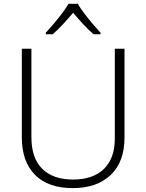

<svg xmlns="http://www.w3.org/2000/svg" viewBox="-20 -967 759 997"><path d="M626.5 -713.9V-252Q626.5 -127 554.9 -58.6Q483.4 9.8 357.4 9.8Q230 9.8 161.6 -59.3Q93.3 -128.4 93.3 -253.9V-713.9H143.1V-253.9Q143.1 -146.5 199.2 -90.6Q255.4 -34.7 359.9 -34.7Q462.9 -34.7 519.5 -89.8Q576.2 -145 576.2 -247.1V-713.9ZM383.8 -947.3Q396 -926.3 416.7 -898.7Q437.5 -871.1 460.4 -844Q483.4 -816.9 502 -796.9V-789.1H465.8Q438.5 -812.5 410.6 -842.8Q382.8 -873 359.9 -900.9Q336.4 -873 308.6 -842.8Q280.8 -812.5 253.4 -789.1H217.8V-796.9Q236.3 -816.9 259.3 -844Q282.2 -871.1 303 -898.7Q323.7 -926.3 335.9 -947.3Z"/></svg>

Font: Open Sans Light
Style: Regular
Weight: 300
Designer: Monotype Design Team
Foundry: Monotype Imaging Inc.
Version: Version 3.000; ttfautohint (v1.8.4)